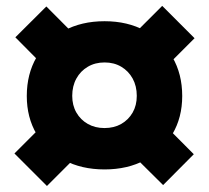

<svg xmlns="http://www.w3.org/2000/svg" viewBox="-20 -654 695 638"><path d="M327.5 -91Q250.5 -91 192.2 -122.2Q134 -153.5 101.5 -208.5Q69 -263.5 69 -335Q69 -408 101.5 -464Q134 -520 192.2 -551.8Q250.5 -583.5 327.5 -583.5Q404 -583.5 462.2 -551.8Q520.5 -520 553 -464Q585.5 -408 585.5 -335Q585.5 -263.5 553 -208.5Q520.5 -153.5 462.2 -122.2Q404 -91 327.5 -91ZM327 -228.5Q359 -228.5 383 -242.2Q407 -256 420.8 -280Q434.5 -304 434.5 -335.5Q434.5 -368 420.8 -393Q407 -418 383 -432.2Q359 -446.5 327.5 -446.5Q296 -446.5 271.8 -432.2Q247.5 -418 233.8 -393Q220 -368 220 -335.5Q220 -304 233.8 -280Q247.5 -256 271.8 -242.2Q296 -228.5 327 -228.5ZM152.5 -268.5 260.5 -160.5 136 -36 28 -144ZM519 -634.5 626.5 -527 502 -402.5 394.5 -510ZM258 -508 155 -405 31 -530 134 -632.5ZM624 -141.5 522 -39 397 -163 500 -266Z"/></svg>

Font: Hepta Slab ExtraBold
Style: Regular
Weight: 800
Designer: Michael LaGattuta
Foundry: Michael LaGattuta
Version: Version 1.102